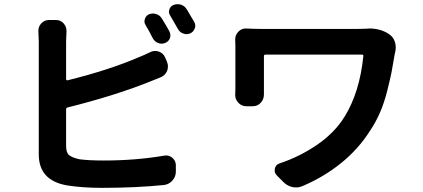

<svg xmlns="http://www.w3.org/2000/svg" viewBox="-20 -863 2040 926"><path d="M796.9 -711.9Q801.8 -702.1 801.8 -693.4Q801.8 -686.5 799.8 -679.7Q793.9 -663.1 777.3 -656.2Q768.6 -652.3 759.8 -652.3Q751 -652.3 743.2 -655.3Q725.6 -662.1 716.8 -678.7Q699.2 -713.9 682.6 -741.2Q676.8 -750 676.8 -759.8Q676.8 -765.6 678.7 -771.5Q683.6 -787.1 698.2 -793.9Q708 -797.9 717.8 -797.9Q725.6 -797.9 733.4 -794.9Q751 -790 760.7 -773.4Q779.3 -744.1 796.9 -711.9ZM305.7 -344.7Q298.8 -342.8 298.8 -335.9V-158.2Q298.8 -127 313.5 -114.7Q328.1 -102.5 364.3 -94.7Q409.2 -88.9 480.5 -88.9Q634.8 -88.9 771.5 -112.3Q776.4 -113.3 781.2 -113.3Q796.9 -113.3 810.5 -102.5Q828.1 -87.9 828.1 -66.4V-35.2Q828.1 -10.7 811.5 7.8Q794.9 26.4 770.5 29.3Q633.8 43 471.7 43Q377.9 43 303.7 31.2Q167 7.8 167 -118.2V-663.1L165 -713.9Q165 -734.4 178.7 -750Q194.3 -766.6 216.8 -766.6H249Q272.5 -766.6 287.1 -750Q300.8 -734.4 300.8 -713.9L298.8 -663.1V-481.4Q298.8 -478.5 301.3 -476.6Q303.7 -474.6 305.7 -475.6Q505.9 -525.4 644.5 -585Q676.8 -597.7 704.1 -611.3Q715.8 -617.2 728.5 -617.2Q737.3 -617.2 746.1 -614.3Q767.6 -606.4 776.4 -585.9L785.2 -565.4Q790 -553.7 790 -543Q790 -532.2 786.1 -521.5Q776.4 -499 754.9 -490.2Q713.9 -473.6 691.4 -464.8Q525.4 -399.4 305.7 -344.7ZM800.8 -788.1Q794.9 -796.9 794.9 -806.6Q794.9 -811.5 796.9 -817.4Q801.8 -833 816.4 -838.9Q826.2 -842.8 835.9 -842.8Q843.8 -842.8 851.6 -840.8Q870.1 -835 879.9 -819.3Q897.5 -791 917 -756.8Q921.9 -748 921.9 -738.3Q921.9 -731.4 918.9 -725.6Q913.1 -709 897.5 -702.1Q888.7 -698.2 879.9 -698.2Q872.1 -698.2 864.3 -701.2Q846.7 -707 837.9 -723.6Q818.4 -758.8 800.8 -788.1Z M1748 -724.6Q1753.9 -725.6 1760.7 -725.6Q1814.5 -725.6 1853.5 -700.2Q1875 -687.5 1883.8 -663.1Q1888.7 -649.4 1888.7 -634.8Q1888.7 -625 1886.7 -615.2Q1884.8 -608.4 1883.8 -602.5Q1874 -543 1868.2 -513.7Q1862.3 -484.4 1848.1 -427.2Q1834 -370.1 1813.5 -322.3Q1793 -274.4 1764.6 -232.4Q1710 -145.5 1626.5 -77.6Q1543 -9.8 1439.5 34.2Q1423.8 41 1408.2 41Q1399.4 41 1389.6 39.1Q1364.3 33.2 1345.7 13.7L1314.5 -17.6Q1304.7 -28.3 1304.7 -41Q1304.7 -44.9 1305.7 -50.8Q1310.5 -69.3 1329.1 -75.2Q1425.8 -107.4 1509.8 -165Q1593.8 -222.7 1641.6 -299.8Q1714.8 -418 1732.4 -592.8Q1733.4 -599.6 1725.6 -599.6H1260.7Q1252.9 -599.6 1252.9 -592.8V-432.6V-407.2Q1252.9 -384.8 1238.3 -368.2Q1222.7 -350.6 1199.2 -350.6H1168Q1144.5 -350.6 1128.9 -368.2Q1114.3 -383.8 1114.3 -405.3L1115.2 -432.6V-643.6L1114.3 -672.9Q1114.3 -694.3 1129.4 -710Q1144.5 -725.6 1165 -725.6Q1166 -725.6 1167 -725.6Q1201.2 -723.6 1232.4 -723.6H1710Q1729.5 -723.6 1748 -724.6Z"/></svg>

Font: Gen Jyuu Gothic Monospace Bold
Style: Bold
Weight: 700
Designer: [Source Han Sans]
Ryoko NISHIZUKA  (kana & ideographs); Paul D. Hunt (Latin, Greek & Cyrillic); Wenlong ZHANG  (bopomofo
Version: Version 1.002.20150607